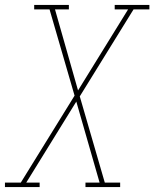

<svg xmlns="http://www.w3.org/2000/svg" viewBox="-57 -755 623 775"><path d="M-37 0V-18H27L244 -369L143 -717H81V-735H221V-717H165L258 -390L460 -717H406V-735H546V-717H482L265 -366L366 -18H428V0H288V-18H345L251 -345L49 -18H103V0Z"/></svg>

Font: Iosevka Slab Thin
Style: Italic
Weight: 100
Italic angle: -9°
Monospace: yes
Designer: Belleve Invis
Foundry: Belleve Invis
Version: Version 11.1.1; ttfautohint (v1.8.3)